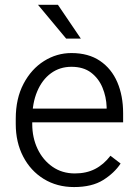

<svg xmlns="http://www.w3.org/2000/svg" viewBox="-20 -755 561 785"><path d="M282.7 9.8Q212.9 9.8 158.9 -23.4Q105 -56.6 74.7 -115Q44.4 -173.3 44.4 -248V-269.5Q44.4 -352.1 76.2 -412.4Q107.9 -472.7 159.9 -505.4Q211.9 -538.1 272 -538.1Q341.8 -538.1 388.9 -506.1Q436 -474.1 459.7 -418.7Q483.4 -363.3 483.4 -292V-254.9H85V-311H416V-317.4Q414.6 -359.4 398.9 -397Q383.3 -434.6 352.1 -458.3Q320.8 -481.9 272 -481.9Q224.6 -481.9 188.5 -455.6Q152.3 -429.2 132.1 -381.3Q111.8 -333.5 111.8 -269.5V-248Q111.8 -192.4 133.5 -146.5Q155.3 -100.6 194.6 -73.2Q233.9 -45.9 286.1 -45.9Q333 -45.9 368.4 -64Q403.8 -82 431.6 -118.2L473.1 -86.4Q447.8 -47.9 401.9 -19Q356 9.8 282.7 9.8ZM310.5 -597.2H250.5L135.3 -735.4H216.8Z"/></svg>

Font: Heebo Light
Style: Regular
Weight: 300
Designer: Oded Ezer
Foundry: Ezer Type House
Version: Version 3.100